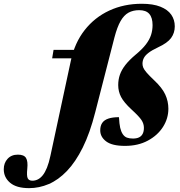

<svg xmlns="http://www.w3.org/2000/svg" viewBox="-224 -760 958 1020"><path d="M53 -450 60.5 -495H254.5L246 -450ZM282 -164Q254 -53.5 215.8 23.5Q177.5 100.5 131.8 148.2Q86 196 35 217.8Q-16 239.5 -69.5 239.5Q-136.5 239.5 -170.2 211Q-204 182.5 -204 139Q-204 106 -183.8 83.8Q-163.5 61.5 -129 61.5Q-96.5 61.5 -85.8 79.2Q-75 97 -79 135.5Q-83 174 -76.8 187Q-70.5 200 -52 200Q-37 200 -23.2 193.2Q-9.5 186.5 2.8 171.5Q15 156.5 25.5 130.8Q36 105 44 67L152.5 -438Q172.5 -532 225.5 -599.8Q278.5 -667.5 356.5 -703.8Q434.5 -740 529 -740Q589 -740 628 -724.5Q667 -709 685.8 -682Q704.5 -655 704.5 -620Q704.5 -585 685 -558.2Q665.5 -531.5 615.5 -508.5Q582.5 -493 564.8 -479.2Q547 -465.5 540 -451.5Q533 -437.5 533 -421.5Q533 -411 537.2 -400.5Q541.5 -390 554.8 -374.5Q568 -359 595.5 -333Q637.5 -293.5 654 -257.8Q670.5 -222 670.5 -182.5Q670.5 -130.5 641.8 -85.5Q613 -40.5 561.2 -12.8Q509.5 15 440 15Q371.5 15 340 -8.8Q308.5 -32.5 308.5 -67.5Q308.5 -91.5 319 -107Q329.5 -122.5 351.8 -130Q374 -137.5 408 -137.5Q410 -101 414.5 -81.2Q419 -61.5 428 -47.5Q437.5 -33.5 450.5 -28.8Q463.5 -24 482.5 -24Q501.5 -24 514.2 -30Q527 -36 533.8 -48.8Q540.5 -61.5 540.5 -81Q540.5 -102.5 527.8 -122Q515 -141.5 474.5 -178.5Q434.5 -215.5 419.2 -244.8Q404 -274 404 -308Q404 -337.5 413 -363.2Q422 -389 442.2 -415Q462.5 -441 497 -470Q531.5 -498.5 551 -524Q570.5 -549.5 578.5 -574.5Q586.5 -599.5 586.5 -626.5Q586.5 -666 569.2 -686Q552 -706 515.5 -706Q483 -706 458.8 -692.8Q434.5 -679.5 416.5 -648Q398.5 -616.5 384 -561Z"/></svg>

Font: Newsreader 60pt ExtraBold
Style: Italic
Weight: 800
Italic angle: -17°
Designer: Hugues Gentile
Foundry: Production Type
Version: Version 1.003